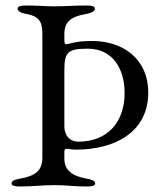

<svg xmlns="http://www.w3.org/2000/svg" viewBox="-20 -673 599 698"><path d="M51 5C105 5 130 0 180 0C226 0 243 5 297 5C314 5 326 2 326 -6C326 -15 316 -20 293 -24C243 -33 214 -54 214 -96V-123C214 -129 218 -132 222 -132C231 -132 242 -129 256 -129C394 -129 519 -190 519 -337C519 -457 429 -524 315 -524C288 -524 262 -522 243 -517C242 -517 223 -512 220 -512C214 -512 214 -521 214 -532V-549C214 -597 242 -613 292 -622C315 -626 325 -633 325 -642C325 -650 313 -653 296 -653C242 -653 223 -650 177 -650C136 -650 127 -653 73 -653C56 -653 44 -650 44 -642C44 -633 54 -626 77 -622C127 -613 134 -588 134 -549V-99C134 -51 105 -33 55 -24C32 -20 22 -15 22 -6C22 2 34 5 51 5ZM265 -158C239 -158 214 -174 214 -216V-420C214 -484 228 -496 299 -496C392 -496 433 -420 433 -335C433 -229 371 -158 265 -158Z"/></svg>

Font: Garamond-Math
Style: Regular
Weight: 400
Version: Version 2019-08-16